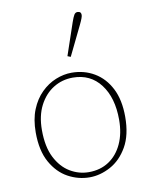

<svg xmlns="http://www.w3.org/2000/svg" viewBox="-87 -838 720 915"><g transform="rotate(-10 272.5 -380.0)"><path d="M273 13Q218 13 168.5 -14Q119 -41 87.5 -97.5Q56 -154 56 -242Q56 -305 75 -352Q94 -399 126 -430.5Q158 -462 196.5 -477.5Q235 -493 273 -493Q334 -493 383 -464Q432 -435 460.5 -379.5Q489 -324 489 -242Q489 -154 456.5 -97.5Q424 -41 374 -14Q324 13 273 13ZM273 -12Q329 -12 370.5 -39.5Q412 -67 435 -117Q458 -167 458 -233Q458 -340 409 -404.5Q360 -469 275 -469Q223 -469 180.5 -442.5Q138 -416 112.5 -366.5Q87 -317 87 -248Q87 -167 113.5 -115Q140 -63 182.5 -37.5Q225 -12 273 -12ZM268 -574 321 -730Q329 -753 335 -763Q341 -773 351 -773Q369 -773 369 -756Q369 -745 353 -712L283 -568Z"/></g></svg>

Font: Source Serif 4 SmText ExtraLight
Style: Regular
Weight: 200
Designer: Frank Grießhammer
Foundry: Adobe
Version: Version 4.005;hotconv 1.1.0;makeotfexe 2.6.0